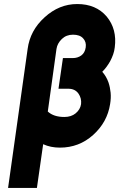

<svg xmlns="http://www.w3.org/2000/svg" viewBox="-20 -732 591 952"><path d="M363 -712Q273 -712 201 -646Q129 -581 117 -489L20 200H163L194 -17Q231 0 277 0Q372 0 442 -63Q512 -126 526 -216Q531 -246 528.5 -272.5Q526 -299 518 -323Q507 -354 487 -376Q499 -388 508.5 -401Q518 -414 526 -428Q535 -445 541 -462Q547 -479 549 -497Q561 -587 509 -650Q456 -712 363 -712ZM217 -179 260 -489Q264 -517 287 -539Q309 -560 342 -560Q376 -560 392 -542Q409 -524 405 -497Q401 -470 383 -457Q365 -444 340 -444H292L270 -292H319Q352 -292 369 -268Q385 -245 382 -216Q378 -189 355 -170Q333 -152 299 -152Q246 -152 217 -179Z"/></svg>

Font: Unageo
Style: ExtraBold-Italic
Weight: 800
Designer: Richard Sepsi
Foundry: Richard Sepsi
Version: Version 2.000